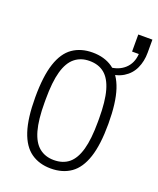

<svg xmlns="http://www.w3.org/2000/svg" viewBox="-131 -763 705 856"><g transform="rotate(20 221.5 -335.5)"><path d="M213 12Q158 12 119 -15.5Q80 -43 60 -103.5Q40 -164 40 -263Q40 -363 60 -423.5Q80 -484 119 -511Q158 -538 213 -538Q269 -538 308 -511Q347 -484 367 -423.5Q387 -363 387 -263Q387 -164 367 -103.5Q347 -43 308 -15.5Q269 12 213 12ZM213 -28Q256 -28 284 -51Q312 -74 326 -124Q340 -174 340 -255V-271Q340 -353 326 -402.5Q312 -452 284 -475Q256 -498 213 -498Q172 -498 143.5 -475Q115 -452 101 -402.5Q87 -353 87 -271V-255Q87 -174 101 -124Q115 -74 143.5 -51Q172 -28 213 -28ZM299 -473V-502Q346 -504 375.5 -530.5Q405 -557 408 -602H376V-683H443V-621Q443 -580 427.5 -546.5Q412 -513 380 -493.5Q348 -474 299 -473Z"/></g></svg>

Font: Archivo Condensed Thin
Style: Regular
Weight: 250
Width: 3
Designer: Hector Gatti
Foundry: Omnibus-Type
Version: Version 2.001